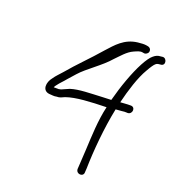

<svg xmlns="http://www.w3.org/2000/svg" viewBox="-157 -770 803 862"><g transform="rotate(30 244.0 -338.5)"><path d="M60 -324C44 -296 47 -255 83 -257C98 -259 106 -258 118 -263C133 -265 141 -273 152 -280C194 -304 262 -319 336 -334C332 -262 343 -189 351 -124C356 -85 359 -59 360 -47L362 -29C367 -4 403 -10 398 -33L396 -51C383 -135 373 -247 376 -346C386 -349 395 -351 403 -353C413 -356 420 -358 424 -358L431 -359C454 -364 450 -400 426 -395C415 -393 409 -392 394 -388L378 -384C382 -447 391 -519 409 -566C417 -589 424 -604 429 -610C433 -615 437 -617 440 -618L450 -621C475 -626 462 -660 442 -656L432 -653C421 -651 411 -645 402 -634C393 -624 384 -605 375 -578C357 -523 344 -446 338 -373L301 -365C240 -351 188 -342 152 -323L119 -301L109 -297L97 -295C94 -294 91 -294 86 -293V-294C87 -298 89 -303 92 -308C101 -326 109 -335 120 -355L144 -394C170 -437 226 -487 256 -538C273 -562 290 -594 316 -611C328 -619 340 -628 352 -628H360C369 -628 378 -637 378 -646C378 -657 370 -664 359 -664H352C343 -664 328 -661 312 -656C252 -638 227 -592 201 -551C163 -487 122 -431 90 -375C77 -353 69 -344 60 -324Z"/></g></svg>

Font: Stray Cat
Style: SuExt
Weight: 400
Version: Version 1.0